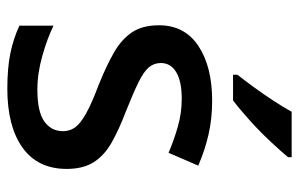

<svg xmlns="http://www.w3.org/2000/svg" viewBox="-166 -640 816 524"><g transform="rotate(90 242.0 -378.0)"><path d="M441 -152Q441 -73 383 -31.5Q325 10 222 10Q165 10 124.5 1.5Q84 -7 50 -23V-116Q85 -99 132.5 -85.5Q180 -72 225 -72Q285 -72 311.5 -91Q338 -110 338 -142Q338 -160 328 -174.5Q318 -189 290.5 -204.5Q263 -220 210 -240Q158 -261 122.5 -281.5Q87 -302 68 -330.5Q49 -359 49 -404Q49 -474 105.5 -511.5Q162 -549 255 -549Q304 -549 347.5 -539Q391 -529 432 -511L397 -430Q362 -445 325 -455.5Q288 -466 250 -466Q202 -466 177 -451Q152 -436 152 -409Q152 -390 164 -376Q176 -362 204.5 -348Q233 -334 283 -314Q333 -295 368.5 -275Q404 -255 422.5 -226Q441 -197 441 -152ZM409 -756Q394 -738 367 -709Q340 -680 309 -652Q278 -624 254 -606H184V-618Q199 -637 218 -663Q237 -689 255 -716.5Q273 -744 285 -766H409Z"/></g></svg>

Font: Noto Sans Ethiopic Medium
Style: Regular
Weight: 500
Designer: Monotype Design Team
Foundry: Monotype Imaging Inc.
Version: Version 2.102; ttfautohint (v1.8.4.7-5d5b)